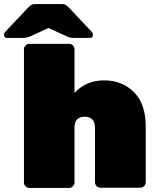

<svg xmlns="http://www.w3.org/2000/svg" viewBox="-63 -926 783 946"><path d="M304 -296V-27Q304 -16 296 -8Q288 0 277 0H82Q71 0 63 -8Q55 -16 55 -27V-683Q55 -694 63 -702Q71 -710 82 -710H277Q288 -710 296 -702Q304 -694 304 -683V-468Q361 -530 450 -530Q539 -530 597 -472Q655 -414 655 -303V-28Q655 -17 647 -9Q639 -1 628 -1H432Q421 -1 413 -9Q405 -17 405 -28V-296Q405 -351 354.5 -351Q304 -351 304 -296ZM111 -906H241Q253 -906 259 -903Q265 -900 278 -887L390 -768Q395 -763 395 -755Q395 -739 379 -739H308Q282 -739 268 -746L176 -788L84 -746Q70 -739 44 -739H-27Q-43 -739 -43 -755Q-43 -763 -38 -768L74 -887Q87 -900 93 -903Q99 -906 111 -906Z"/></svg>

Font: Rubik One
Style: Regular
Weight: 400
Designer: Hubert and Fischer with Elvire Volk Leonovitch
Foundry: Hubert and Fischer with Elvire Volk Leonovitch
Version: Version 1.001